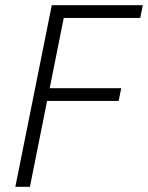

<svg xmlns="http://www.w3.org/2000/svg" viewBox="-20 -718 569 738"><path d="M39 0 179 -698H529L519 -649H225L171 -379H446L436 -330H161L95 0Z"/></svg>

Font: IBM Plex Sans Condensed Light
Style: Italic
Weight: 300
Width: 3
Italic angle: -11°
Designer: Mike Abbink, Paul van der Laan, Pieter van Rosmalen
Foundry: Bold Monday
Version: Version 1.3